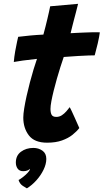

<svg xmlns="http://www.w3.org/2000/svg" viewBox="-20 -737 552 1024"><path d="M123.4 267.5Q118 265.1 101.6 254.3Q85.2 243.5 79 222.9Q88.8 218 102.4 207.4Q116.1 196.8 127.1 185.1Q138.1 173.5 139.2 166.6Q140 164.5 139.9 163.1Q135.1 168.5 126.2 172.2Q117.4 176 103.5 176Q83.8 176 74.1 162.4Q64.5 148.8 64.5 130Q64.5 92.5 91.9 72.2Q119.4 51.9 158.1 51.9Q185.2 51.9 206.1 66.4Q227 81 227 110.5Q227 138.1 212.2 168.4Q197.4 198.8 173.8 225Q150.2 251.2 123.4 267.5ZM403 -54.1Q389 -35.9 366.4 -17.8Q343.8 0.2 310.4 12.1Q277.1 24 231.1 24Q163.8 24 134 -14.9Q104.2 -53.8 104.2 -109.8Q104.2 -128.8 109.1 -159.1Q114 -189.5 121.9 -225.2Q129.9 -261 139.5 -297.6Q149.1 -334.2 159 -366.9Q168.9 -399.6 177.2 -423Q137 -419 102 -414.1Q67 -409.2 53.6 -406.4Q55.9 -434.2 61 -463.3Q66.1 -492.4 70.9 -513.9Q75.6 -535.4 77 -540.6Q107.2 -544.4 141.1 -547.6Q174.9 -550.8 211.4 -552.5Q216.9 -572.6 222.4 -594.1Q228 -615.5 232.6 -635.9Q237.2 -654.6 241.3 -673.4Q245.4 -692.1 247.6 -703.4L396.4 -716.6Q395.6 -713.2 392.5 -700.9Q389.4 -688.5 384.8 -670.4Q380.1 -652.4 374.5 -631.5Q370.5 -616.1 365.9 -597.9Q361.2 -579.6 356.5 -559.9Q373.1 -560.9 395.5 -562Q417.9 -563.1 431.1 -563.5Q452.6 -564.6 469.5 -564.8Q486.4 -565 497.7 -564.9Q509 -564.8 512.5 -564.6Q509.5 -540.9 501.2 -505.1Q492.9 -469.4 485.1 -441.8Q480.1 -441.9 452.1 -441.1Q424.1 -440.4 397.6 -438.5Q379.6 -437.4 358.3 -435.8Q337 -434.2 319.9 -433.1Q311.9 -410 302.3 -380Q292.8 -350 283.4 -317.2Q274 -284.4 266.3 -253.2Q258.6 -222.1 253.9 -196.8Q249.2 -171.4 249.2 -156.1Q249.2 -136.1 255.3 -124.8Q261.4 -113.5 280.6 -113.5Q296.5 -113.5 309.9 -122.3Q323.2 -131.1 333.8 -143.2Q344.4 -155.2 351.9 -165.5Q354.6 -161.2 362.1 -145.2Q369.6 -129.2 378.4 -109.6Q387.1 -90 394.1 -74.2Q401 -58.4 403 -54.1Z"/></svg>

Font: Grandstander Thin
Style: Italic
Weight: 100
Italic angle: -15°
Designer: Tyler Finck
Foundry: Etcetera Type Co
Version: Version 1.200